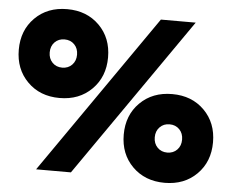

<svg xmlns="http://www.w3.org/2000/svg" viewBox="-51 -770 1015 840"><g transform="rotate(5 456.0 -350.0)"><path d="M136.2 0 623 -700.2H775.9L289.1 0ZM69.8 -374.8Q15.1 -429.7 15.1 -515.1Q15.1 -600.6 69.8 -655.3Q124.5 -710 210.9 -710Q297.4 -710 352.3 -655.3Q407.2 -600.6 407.2 -515.1Q407.2 -429.7 352.3 -374.8Q297.4 -319.8 210.9 -319.8Q124.5 -319.8 69.8 -374.8ZM167.7 -559.8Q150.9 -542.5 150.9 -515.1Q150.9 -487.8 167.7 -470.5Q184.6 -453.1 210.9 -453.1Q237.3 -453.1 254.2 -470.5Q271 -487.8 271 -515.1Q271 -542.5 254.2 -559.8Q237.3 -577.1 210.9 -577.1Q184.6 -577.1 167.7 -559.8ZM559.8 -44.9Q504.9 -99.6 504.9 -185.1Q504.9 -270.5 559.8 -325.2Q614.7 -379.9 701.2 -379.9Q787.6 -379.9 842.3 -325.2Q897 -270.5 897 -185.1Q897 -99.6 842.3 -44.9Q787.6 9.8 701.2 9.8Q614.7 9.8 559.8 -44.9ZM658 -229.7Q641.1 -212.4 641.1 -185.1Q641.1 -157.7 658 -140.4Q674.8 -123 701.2 -123Q727.5 -123 744.4 -140.4Q761.2 -157.7 761.2 -185.1Q761.2 -212.4 744.4 -229.7Q727.5 -247.1 701.2 -247.1Q674.8 -247.1 658 -229.7Z"/></g></svg>

Font: TASA Explorer
Style: Regular
Weight: 900
Designer: Weizhong Zhang
Foundry: Local Remote
Version: Version 1.000;Glyphs 3.1.2 (3151)